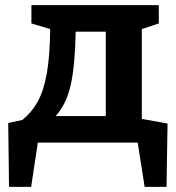

<svg xmlns="http://www.w3.org/2000/svg" viewBox="-20 -554 684 746"><path d="M531 -92 631 -74 627 172H542L515 0H127L101 172H15L12 -76L67 -88Q104 -118 127 -160Q150 -202 162 -269.5Q174 -337 175 -441L102 -463V-534H597V-463L531 -441ZM391 -103V-431H274Q272 -302 255 -225Q238 -148 196 -103Z"/></svg>

Font: Bitter Pro
Style: Bold
Weight: 700
Designer: Sol Matas, and Bitter project Authors
Foundry: Sol Matas
Version: Version 1.010